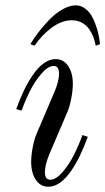

<svg xmlns="http://www.w3.org/2000/svg" viewBox="-20 -690 396 722"><path d="M61 -273.9 41 -279.8Q54.7 -317.9 70.1 -349.9Q85.4 -381.8 104.2 -409.2Q123 -436.5 144.8 -452.1Q166.5 -467.8 189 -467.8Q218.8 -467.8 236.3 -441.9Q253.9 -416 253.9 -375Q253.9 -350.6 248 -320.1Q242.2 -289.6 233.9 -270L165 -108.9Q148.9 -69.3 148.9 -43Q148.9 -14.2 168.9 -14.2Q190.4 -14.2 215.1 -42.7Q239.7 -71.3 257.8 -107.2Q275.9 -143.1 290 -182.1L310.1 -175.8Q296.4 -137.7 281 -105.7Q265.6 -73.7 246.8 -46.4Q228 -19 206.3 -3.4Q184.6 12.2 162.1 12.2Q132.3 12.2 114.7 -13.9Q97.2 -40 97.2 -81.1Q97.2 -105.5 103 -136Q108.9 -166.5 117.2 -186L186 -347.2Q202.1 -386.7 202.1 -413.1Q202.1 -441.9 182.1 -441.9Q160.6 -441.9 136 -413.3Q111.3 -384.8 93.3 -348.9Q75.2 -313 61 -273.9ZM109.9 -518.1 94.2 -523.9Q106 -543.9 123.3 -566.9Q140.6 -589.8 163.6 -614Q186.5 -638.2 213.6 -654.1Q240.7 -669.9 265.1 -669.9Q283.2 -669.9 298.6 -658.9Q314 -647.9 323.5 -632.1Q333 -616.2 340.3 -595.2Q347.7 -574.2 351.1 -557.1Q354.5 -540 356 -523.9L339.8 -518.1Q337.4 -534.2 331.5 -549.6Q325.7 -564.9 315.4 -580.1Q305.2 -595.2 288.3 -604.5Q271.5 -613.8 250 -613.8Q212.4 -613.8 174.8 -586.2Q137.2 -558.6 109.9 -518.1Z"/></svg>

Font: Flanker Steampunk
Style: Italic
Weight: 400
Italic angle: -12°
Designer: Alexey Kryukov, Leonardo Di Lena
Foundry: Alexey Kryukov, Leonardo Di Lena
Version: 1.210